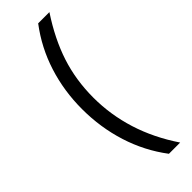

<svg xmlns="http://www.w3.org/2000/svg" viewBox="-285 -748 894 894"><g transform="rotate(-45 162.5 -301.0)"><path d="M286 129H212Q143 38 108 -72.5Q73 -183 73 -304Q73 -423 107.5 -531.5Q142 -640 211 -731H285Q215 -625 181.5 -522.5Q148 -420 148 -304Q148 -192 182 -83.5Q216 25 286 129Z"/></g></svg>

Font: Wix Madefor Text
Style: Regular
Weight: 400
Designer: Dalton Maag Ltd
Foundry: Dalton Maag Ltd
Version: Version 3.100